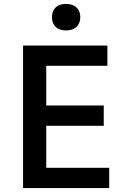

<svg xmlns="http://www.w3.org/2000/svg" viewBox="-20 -963 638 983"><path d="M317.9 -807.1Q283.2 -807.1 264.6 -825.4Q246.1 -843.8 246.1 -875Q246.1 -906.2 264.6 -924.6Q283.2 -942.9 317.9 -942.9Q353 -942.9 372.1 -924.3Q391.1 -905.8 391.1 -875Q391.1 -844.2 372.1 -825.7Q353 -807.1 317.9 -807.1ZM539.1 0H98.1V-730H529.8V-626H216.8V-422.9H511.2V-318.8H216.8V-104H539.1Z"/></svg>

Font: Sora Medium
Style: Regular
Weight: 500
Designer: Jonathan Barnbrook, Julián Moncada
Foundry: Barnbrook Fonts
Version: Version 2.000